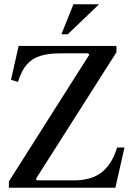

<svg xmlns="http://www.w3.org/2000/svg" viewBox="-20 -887 624 907"><path d="M22 0V-30L402 -629L396 -635H264Q209 -635 170.5 -623Q132 -611 106.5 -582Q81 -553 65 -500L32 -510L68 -670H530V-640L149 -41L156 -35H329Q412 -35 460.5 -73Q509 -111 533 -190H568L525 0ZM448 -867 300 -725H270L327 -867Z"/></svg>

Font: Brygada 1918 Medium
Style: Regular
Weight: 500
Designer: Mateusz Machalski | Borys Kosmynka | Przemek Hoffer
Foundry: NIEPODLEGLA 2018
Version: Version 3.006